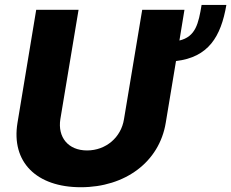

<svg xmlns="http://www.w3.org/2000/svg" viewBox="-20 -768 960 797"><path d="M919.7 -747.5H816.8C804 -669.7 791.9 -615.8 724.8 -599.8L745.7 -727.3H570.3L494.7 -273.4C483 -198.2 420.1 -143.5 341.3 -143.5C263.1 -143.5 218.8 -198.2 230.5 -273.4L306.1 -727.3H130.3L52.6 -258.2C25.9 -95.5 131 9.2 315.7 9.2C499.3 9.2 641.3 -95.5 668 -258.2L710.6 -514.6C845.2 -530.5 897 -615.4 919.7 -747.5Z"/></svg>

Font: TID UI Extra Bold
Style: Italic
Weight: 800
Italic angle: -9.39999°
Designer: The TID Project Authors
Foundry: Bakken & Bæck
Version: Version 1.001;hotconv 1.0.109;makeotfexe 2.5.65596